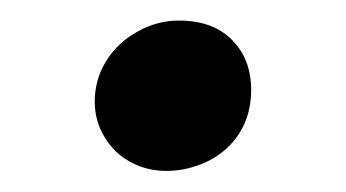

<svg xmlns="http://www.w3.org/2000/svg" viewBox="-20 -154 332 184"><path d="M112.3 -124Q130.9 -134.3 151.4 -134.3Q184.1 -134.3 202.4 -115.7Q220.7 -97.2 220.7 -67.9Q220.7 -44.9 210 -27.3Q199.2 -9.8 180.2 0Q160.6 9.8 139.2 9.8Q121.1 9.8 105.5 1.5Q89.8 -6.8 80.6 -22Q70.8 -37.6 70.8 -56.6Q70.8 -78.1 82 -95.9Q93.3 -113.8 112.3 -124Z"/></svg>

Font: Merriweather
Style: Regular
Weight: 400
Designer: Eben Sorkin
Foundry: Eben Sorkin
Version: Version 1.584; ttfautohint (v1.8.1)